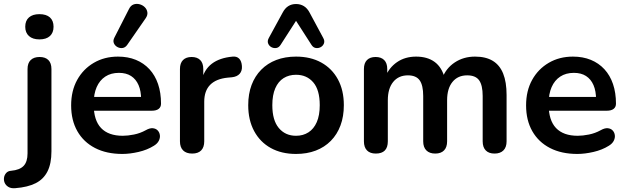

<svg xmlns="http://www.w3.org/2000/svg" viewBox="-75 -795 3275 1004"><path d="M5 189Q-17 191 -31 182.5Q-45 174 -50.5 161Q-56 148 -54 134Q-52 120 -42.5 109.5Q-33 99 -17 98Q28 94 48.5 72.5Q69 51 69 7V-434Q69 -465 85.5 -481Q102 -497 132 -497Q162 -497 178 -481Q194 -465 194 -434V-4Q194 60 173.5 101Q153 142 111.5 163Q70 184 5 189ZM131 -589Q96 -589 76.5 -606.5Q57 -624 57 -655Q57 -687 76.5 -704Q96 -721 131 -721Q167 -721 186 -704Q205 -687 205 -655Q205 -624 186 -606.5Q167 -589 131 -589Z M565 10Q482 10 422 -21Q362 -52 329.5 -109Q297 -166 297 -244Q297 -320 328.5 -377Q360 -434 415.5 -466.5Q471 -499 542 -499Q594 -499 635.5 -482Q677 -465 706.5 -433Q736 -401 751.5 -355.5Q767 -310 767 -253Q767 -235 754.5 -225.5Q742 -216 719 -216H398V-288H679L663 -273Q663 -319 649.5 -350Q636 -381 610.5 -397.5Q585 -414 547 -414Q505 -414 475.5 -394.5Q446 -375 430.5 -339.5Q415 -304 415 -255V-248Q415 -166 453.5 -125.5Q492 -85 567 -85Q593 -85 625.5 -91.5Q658 -98 687 -114Q708 -126 724 -124.5Q740 -123 749.5 -113Q759 -103 761 -88.5Q763 -74 755.5 -59Q748 -44 730 -33Q695 -11 649.5 -0.5Q604 10 565 10ZM590 -560Q580 -546 566 -544Q552 -542 539 -549Q526 -556 520.5 -569Q515 -582 523 -598L599 -747Q608 -766 623 -771.5Q638 -777 654 -773Q670 -769 681.5 -758Q693 -747 695.5 -731.5Q698 -716 687 -700Z M930 8Q899 8 882.5 -8.5Q866 -25 866 -56V-434Q866 -465 882 -481Q898 -497 927 -497Q956 -497 972 -481Q988 -465 988 -434V-371H978Q992 -431 1033 -462Q1074 -493 1142 -499Q1163 -501 1175.5 -488.5Q1188 -476 1190 -450Q1192 -425 1178.5 -409.5Q1165 -394 1138 -391L1116 -389Q1055 -383 1024 -351.5Q993 -320 993 -263V-56Q993 -25 977 -8.5Q961 8 930 8Z M1473 10Q1397 10 1341 -21Q1285 -52 1254 -109.5Q1223 -167 1223 -245Q1223 -304 1240.5 -350.5Q1258 -397 1291 -430.5Q1324 -464 1370 -481.5Q1416 -499 1473 -499Q1549 -499 1605 -468Q1661 -437 1692 -380Q1723 -323 1723 -245Q1723 -186 1705.5 -139Q1688 -92 1655 -58.5Q1622 -25 1576 -7.5Q1530 10 1473 10ZM1473 -85Q1510 -85 1538 -103Q1566 -121 1581.5 -156.5Q1597 -192 1597 -245Q1597 -325 1563 -364.5Q1529 -404 1473 -404Q1436 -404 1408 -386.5Q1380 -369 1364.5 -333.5Q1349 -298 1349 -245Q1349 -166 1383 -125.5Q1417 -85 1473 -85ZM1615 -597Q1624 -581 1619 -568Q1614 -555 1602 -548.5Q1590 -542 1576.5 -544Q1563 -546 1554 -560L1473 -686L1392 -560Q1383 -546 1369.5 -544Q1356 -542 1344 -548.5Q1332 -555 1327 -568Q1322 -581 1331 -597L1403 -729Q1415 -752 1432.5 -763Q1450 -774 1473 -774Q1496 -774 1514 -763Q1532 -752 1544 -729Z M1890 8Q1860 8 1844 -8.5Q1828 -25 1828 -56V-434Q1828 -465 1844 -481Q1860 -497 1889 -497Q1918 -497 1934 -481Q1950 -465 1950 -434V-361L1939 -391Q1959 -441 2001 -470Q2043 -499 2101 -499Q2160 -499 2198 -471Q2236 -443 2251 -385H2237Q2257 -438 2303 -468.5Q2349 -499 2409 -499Q2465 -499 2501.5 -477Q2538 -455 2556 -410.5Q2574 -366 2574 -298V-56Q2574 -25 2557.5 -8.5Q2541 8 2511 8Q2481 8 2465 -8.5Q2449 -25 2449 -56V-293Q2449 -349 2430.5 -375Q2412 -401 2368 -401Q2319 -401 2291 -366.5Q2263 -332 2263 -271V-56Q2263 -25 2247 -8.5Q2231 8 2201 8Q2171 8 2154.5 -8.5Q2138 -25 2138 -56V-293Q2138 -349 2119.5 -375Q2101 -401 2058 -401Q2009 -401 1981 -366.5Q1953 -332 1953 -271V-56Q1953 8 1890 8Z M2944 10Q2861 10 2801 -21Q2741 -52 2708.5 -109Q2676 -166 2676 -244Q2676 -320 2707.5 -377Q2739 -434 2794.5 -466.5Q2850 -499 2921 -499Q2973 -499 3014.5 -482Q3056 -465 3085.5 -433Q3115 -401 3130.5 -355.5Q3146 -310 3146 -253Q3146 -235 3133.5 -225.5Q3121 -216 3098 -216H2777V-288H3058L3042 -273Q3042 -319 3028.5 -350Q3015 -381 2989.5 -397.5Q2964 -414 2926 -414Q2884 -414 2854.5 -394.5Q2825 -375 2809.5 -339.5Q2794 -304 2794 -255V-248Q2794 -166 2832.5 -125.5Q2871 -85 2946 -85Q2972 -85 3004.5 -91.5Q3037 -98 3066 -114Q3087 -126 3103 -124.5Q3119 -123 3128.5 -113Q3138 -103 3140 -88.5Q3142 -74 3134.5 -59Q3127 -44 3109 -33Q3074 -11 3028.5 -0.5Q2983 10 2944 10Z"/></svg>

Font: Nunito ExtraLight
Style: Bold
Weight: 700
Version: Version 3.602